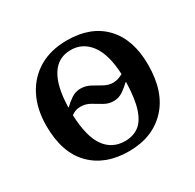

<svg xmlns="http://www.w3.org/2000/svg" viewBox="-116 -611 759 747"><g transform="rotate(-30 264.0 -237.5)"><path d="M263 10Q157 10 95 -53Q33 -116 33 -236Q33 -311 61.5 -367Q90 -423 142.5 -454Q195 -485 268 -485Q375 -485 435 -422Q495 -359 495 -245Q495 -123 432 -56.5Q369 10 263 10ZM270 -32Q305 -32 330.5 -50Q356 -68 370.5 -111Q385 -154 387 -229H384Q370 -215 351 -202Q332 -189 309 -189Q286 -189 266.5 -200.5Q247 -212 227.5 -223.5Q208 -235 185 -235Q172 -235 162.5 -231.5Q153 -228 143 -221Q147 -123 179.5 -77.5Q212 -32 270 -32ZM143 -256H145Q159 -270 178 -283Q197 -296 220 -296Q243 -296 263 -285Q283 -274 302.5 -263Q322 -252 343 -252Q364 -252 387 -265Q383 -355 349.5 -400Q316 -445 262 -445Q205 -445 175 -397Q145 -349 143 -256Z"/></g></svg>

Font: STIX Two Text Medium
Style: Regular
Weight: 500
Designer: Ross Mills, John Hudson & Paul Hanslow, Tiro Typeworks Ltd; with prior portions MicroPress Inc., and Coen Hoffman.
Foundry: Tiro Typeworks Ltd
Version: Version 2.13 b171